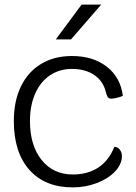

<svg xmlns="http://www.w3.org/2000/svg" viewBox="-20 -803 591 833"><path d="M40 -278Q40 -364 70.5 -427.5Q101 -491 158 -525.5Q215 -560 292 -560Q384 -560 443.5 -513.5Q503 -467 513 -387Q504 -383 488.5 -379Q473 -375 463 -375Q453 -375 448.5 -380.5Q444 -386 439 -404Q428 -451 389 -477.5Q350 -504 292 -504Q238 -504 196.5 -476Q155 -448 132.5 -396.5Q110 -345 110 -278Q110 -172 160.5 -109Q211 -46 296 -46Q361 -46 407 -76.5Q453 -107 476 -166Q490 -166 499.5 -154Q509 -142 509 -126Q509 -91 479.5 -59.5Q450 -28 400.5 -9Q351 10 296 10Q175 10 107.5 -66Q40 -142 40 -278ZM334 -783H419L288 -632H222Z"/></svg>

Font: Krub
Style: Regular
Weight: 400
Designer: Ekaluck Peanpanawate
Foundry: Cadson Demak Co.,Ltd.
Version: Version 1.000; ttfautohint (v1.6)